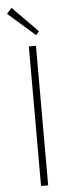

<svg xmlns="http://www.w3.org/2000/svg" viewBox="-62 -964 381 995"><g transform="rotate(-5 128.5 -466.5)"><path d="M110 0V-726H147V0ZM153 -781 12 -904 38 -933 169 -800Z"/></g></svg>

Font: Noto Sans SC Thin Thin
Style: Regular
Weight: 250
Version: Version 2.004-H2;hotconv 1.0.118;makeotfexe 2.5.65603